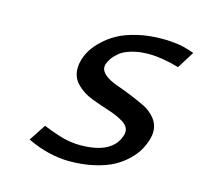

<svg xmlns="http://www.w3.org/2000/svg" viewBox="-79 -565 693 660"><g transform="rotate(15 268.0 -234.5)"><path d="M420.9 -479.5Q431.2 -479.5 439.9 -479.2Q448.7 -479 457 -478Q465.3 -477.1 470.9 -476.6Q476.6 -476.1 484.1 -474.6Q491.7 -473.1 495.1 -472.4Q498.5 -471.7 506.3 -469.5Q514.2 -467.3 515.9 -466.8Q517.6 -466.3 526.1 -463.4Q534.7 -460.4 536.1 -460L498 -399.4Q437 -417 390.1 -417Q355.5 -417 328.4 -408.9Q301.3 -400.9 286.9 -388.4Q272.5 -376 265.1 -365.2Q257.8 -354.5 254.9 -344.7Q253.4 -339.8 253.4 -335Q253.4 -319.3 269.8 -306.4Q286.1 -293.5 310.5 -284.9Q335 -276.4 363.5 -264.9Q392.1 -253.4 416.5 -241.5Q440.9 -229.5 457.3 -209Q473.6 -188.5 473.6 -162.6Q473.6 -149.4 469.2 -134.3Q463.4 -114.7 453.1 -96.4Q442.9 -78.1 422.9 -58.3Q402.8 -38.6 376.5 -23.9Q350.1 -9.3 309.6 0.2Q269 9.8 220.7 9.8Q147.5 9.8 69.8 -26.9L108.9 -86.4Q153.3 -68.4 182.6 -60.8Q211.9 -53.2 241.7 -53.2Q358.9 -53.2 379.9 -127Q381.3 -132.8 381.3 -138.2Q381.3 -157.2 359.1 -170.9Q336.9 -184.6 305.2 -194.6Q273.4 -204.6 241.7 -216.8Q210 -229 187.7 -251.5Q165.5 -273.9 165.5 -305.7Q165.5 -321.3 170.4 -337.9Q175.3 -355 186 -372.8Q196.8 -390.6 217.5 -410.4Q238.3 -430.2 265.1 -445.1Q292 -460 332.8 -469.7Q373.5 -479.5 420.9 -479.5Z"/></g></svg>

Font: Cantarell
Style: Italic
Weight: 400
Italic angle: -16°
Designer: Dave Crossland
Version: Version 1.004